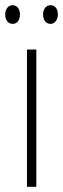

<svg xmlns="http://www.w3.org/2000/svg" viewBox="-34 -720 243 740"><path d="M-14 -664C-14 -643 -3 -628 15 -628C31 -628 43 -642 43 -664C43 -686 31 -700 15 -700C-3 -700 -14 -684 -14 -664ZM132 -665C132 -643 143 -628 161 -628C177 -628 189 -643 189 -665C189 -687 177 -700 161 -700C144 -700 132 -685 132 -665ZM106 0V-529H70V0Z"/></svg>

Font: Noto Sans Thai ExtCond ExtLt
Style: Regular
Weight: 200
Width: 2
Designer: Monotype Design Team
Foundry: Monotype Imaging Inc.
Version: Version 2.002